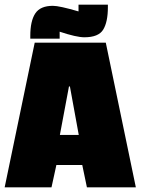

<svg xmlns="http://www.w3.org/2000/svg" viewBox="-20 -804 603 824"><path d="M563 0H353L333 -96H222L201 0H0L129 -621H434ZM318 -225 280 -433H276L237 -225ZM443 -784V-773Q443 -710 423 -677Q403 -644 342 -644Q308 -644 236 -668V-638H110V-650Q110 -714 131.5 -746.5Q153 -779 207 -779Q235 -779 317 -755V-784Z"/></svg>

Font: Passion One
Style: Bold
Weight: 700
Designer: Alejandro Lo Celso
Foundry: Fontstage
Version: Version 1.002